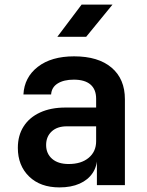

<svg xmlns="http://www.w3.org/2000/svg" viewBox="-20 -805 640 835"><path d="M238.5 10Q155.3 10 106.5 -37.5Q57.6 -85 57.6 -162Q57.6 -215.9 82.7 -255.1Q107.7 -294.3 154.3 -315.8Q200.9 -337.3 264.4 -337.3H398.1V-375.6Q398.1 -416.1 373.5 -437.4Q348.9 -458.6 301 -458.6Q257.2 -458.6 230.7 -441.9Q204.3 -425.3 202.3 -394.2H81.9Q85.7 -468.6 144.4 -514.3Q203.1 -560 302.2 -560Q407.4 -560 465.3 -510.8Q523.2 -461.7 523.2 -373.3V0H401.4V-105.3H381.2L402.8 -122.9Q402.8 -82.3 382.8 -52.5Q362.8 -22.6 326.1 -6.3Q289.4 10 238.5 10ZM278.7 -91.7Q333.6 -91.7 365.8 -118.8Q398.1 -145.8 398.1 -190.9V-255.6H270.3Q228.6 -255.6 204.6 -233.2Q180.6 -210.8 180.6 -174.4Q180.6 -137.1 206.5 -114.4Q232.3 -91.7 278.7 -91.7ZM229.4 -645 334.9 -785H469.3L354.8 -645Z"/></svg>

Font: Atlassian Mono
Style: Regular
Weight: 400
Monospace: yes
Designer: Philipp Nurullin, Konstantin Bulenkov
Foundry: Modifications by Atlassian Pty Ltd, manufactured by JetBrains
Version: Version 2.304